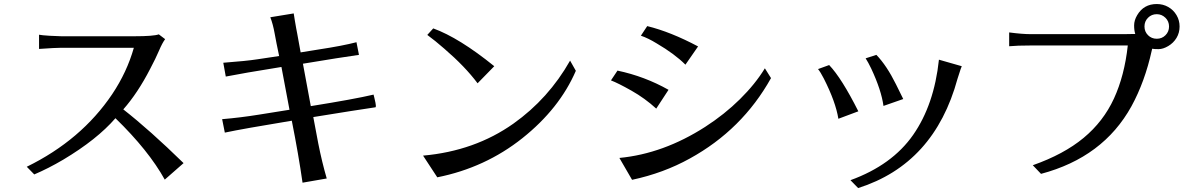

<svg xmlns="http://www.w3.org/2000/svg" viewBox="-20 -873 6040 977"><path d="M116.2 -24.4Q393.6 -160.2 550.8 -393.6Q626 -505.9 661.1 -629.9H292Q262.7 -629.9 178.7 -624V-696.3Q192.4 -693.4 233.9 -690.9Q275.4 -688.5 292 -688.5H663.1Q761.7 -688.5 788.1 -698.2L820.3 -673.8Q805.7 -654.3 789.1 -615.2Q772.5 -576.2 744.1 -522.5Q680.7 -399.4 607.4 -316.4Q742.2 -210.9 914.1 -43L818.4 41Q736.3 -107.4 567.4 -271.5Q473.6 -163.1 301.8 -60.5Q225.6 -15.6 154.3 14.6Z M1110.4 -266.6Q1203.1 -274.4 1297.4 -289.6Q1391.6 -304.7 1453.1 -314.5L1412.1 -532.2Q1211.9 -500 1128.9 -483.4L1116.2 -553.7Q1233.4 -562.5 1290 -571.3Q1346.7 -580.1 1400.4 -587.9Q1385.7 -657.2 1377.4 -703.6Q1369.1 -750 1355.5 -785.2L1474.6 -804.7Q1476.6 -789.1 1480.5 -767.6L1487.3 -728.5Q1488.3 -723.6 1492.2 -703.1Q1497.1 -674.8 1509.8 -606.4Q1562.5 -615.2 1600.6 -621.1Q1722.7 -639.6 1793.9 -658.2L1806.6 -593.8Q1715.8 -581.1 1521.5 -548.8L1561.5 -333Q1781.2 -368.2 1880.9 -391.6L1884.8 -376Q1892.6 -343.8 1892.6 -335.4Q1892.6 -327.1 1890.6 -327.1Q1796.9 -313.5 1574.2 -277.3Q1583 -232.4 1599.6 -142.6Q1618.2 -48.8 1642.6 35.2L1519.5 56.6Q1499 -86.9 1464.8 -258.8Q1215.8 -217.8 1124 -198.2Z M2132.8 -81.1Q2395.5 -104.5 2592.8 -244.1Q2771.5 -371.1 2880.9 -564.5L2910.2 -512.7Q2827.1 -320.3 2638.2 -169.9Q2449.2 -19.5 2205.1 29.3ZM2154.3 -695.3 2184.6 -728.5Q2316.4 -680.7 2495.1 -536.1L2410.2 -449.2Q2346.7 -534.2 2241.2 -625Q2194.3 -666 2154.3 -695.3Z M3088.9 -463.9 3122.1 -513.7Q3260.7 -484.4 3381.8 -416L3319.3 -320.3Q3261.7 -373 3193.4 -411.6Q3125 -450.2 3088.9 -463.9ZM3131.8 -69.3Q3355.5 -90.8 3568.4 -227.5Q3667 -291 3745.1 -368.2Q3823.2 -445.3 3872.1 -525.4L3903.3 -475.6Q3756.8 -212.9 3490.2 -66.4Q3356.4 7.8 3196.3 42ZM3241.2 -691.4 3273.4 -740.2Q3392.6 -710.9 3532.2 -636.7L3467.8 -543.9Q3413.1 -598.6 3321.3 -652.3Q3278.3 -678.7 3241.2 -691.4Z M4142.6 -521.5 4199.2 -542Q4262.7 -475.6 4347.7 -306.6L4246.1 -268.6Q4232.4 -354.5 4171.9 -473.6Q4155.3 -505.9 4142.6 -521.5ZM4307.6 43.9Q4519.5 -33.2 4626.5 -186.5Q4733.4 -339.8 4757.8 -569.3L4874 -536.1Q4868.2 -522.5 4862.8 -504.4Q4857.4 -486.3 4852.5 -472.7Q4734.4 -39.1 4346.7 84ZM4384.8 -576.2 4439.5 -593.8Q4492.2 -539.1 4539.1 -444.3Q4559.6 -403.3 4576.2 -369.1L4475.6 -334Q4464.8 -414.1 4413.1 -524.4Q4397.5 -556.6 4384.8 -576.2Z M5115.2 -637.7V-708Q5181.6 -699.2 5226.6 -699.2H5611.3Q5743.2 -699.2 5756.8 -700.2Q5751 -717.8 5751 -743.7Q5751 -769.5 5766.6 -795.9Q5799.8 -852.5 5866.2 -852.5Q5898.4 -852.5 5924.8 -837.4Q5951.2 -822.3 5966.8 -795.9Q5982.4 -769.5 5982.4 -738.3Q5982.4 -706.1 5966.8 -680.2Q5951.2 -654.3 5924.8 -638.7Q5898.4 -623 5875.5 -623Q5852.5 -623 5842.8 -625Q5841.8 -623 5841.8 -620.6Q5841.8 -618.2 5840.8 -616.2Q5805.7 -457 5737.3 -332Q5593.8 -72.3 5277.3 11.7L5235.4 -32.2Q5393.6 -87.9 5494.1 -171.4Q5594.7 -254.9 5648.4 -371.6Q5702.1 -488.3 5718.8 -641.6H5226.6Q5156.2 -641.6 5115.2 -637.7ZM5803.7 -738.3Q5803.7 -711.9 5821.8 -693.8Q5839.8 -675.8 5866.2 -675.8Q5892.6 -675.8 5910.6 -693.8Q5928.7 -711.9 5928.7 -738.3Q5928.7 -764.6 5910.2 -782.7Q5891.6 -800.8 5866.2 -800.8Q5839.8 -800.8 5821.8 -782.7Q5803.7 -764.6 5803.7 -738.3Z"/></svg>

Font: GenEi LateMin v2
Style: Medium
Weight: 500
Designer: o_tamon (Modified)
Foundry: o_tamon / Adobe Systems Incorporated / FONT 910 / Philipp H. Poll
Version: Version 2.1;Original Version 1.004